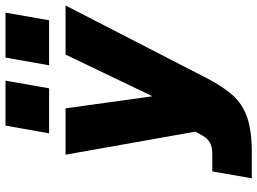

<svg xmlns="http://www.w3.org/2000/svg" viewBox="-139 -620 938 700"><g transform="rotate(-90 330.0 -270.0)"><path d="M470 -719H634L606 -560H442ZM222 -719H386L358 -560H194ZM55 35H118Q145 35 160.5 26Q176 17 187 -3L200 -27L116 -500H285L329 -183L481 -500H660L397 11Q366 72 333 109Q300 146 251 162.5Q202 179 125 179H30Z"/></g></svg>

Font: Overused Grotesk ExtraBold
Style: Italic
Weight: 800
Italic angle: -10°
Version: Version 0.003